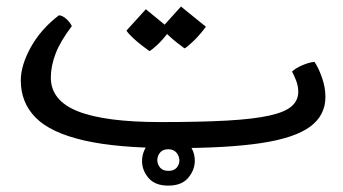

<svg xmlns="http://www.w3.org/2000/svg" viewBox="-20 -443 1054 590"><path d="M512.7 12.2Q340.8 12.2 238 -11.5Q135.3 -35.2 89.6 -81.5Q43.9 -127.9 43.9 -195.8Q43.9 -242.2 74.7 -297.9Q105.5 -353.5 161.1 -396Q171.9 -395.5 183.8 -384.8Q195.8 -374 200.7 -362.8Q165.5 -316.4 150.9 -278.3Q136.2 -240.2 136.2 -204.6Q136.2 -133.8 219.7 -100.8Q303.2 -67.9 473.1 -67.9Q596.2 -67.9 678 -72.5Q759.8 -77.1 807.9 -87.9Q856 -98.6 876.2 -116.5Q896.5 -134.3 896.5 -161.1Q896.5 -178.7 889.9 -195.6Q883.3 -212.4 877.4 -223.1Q888.7 -233.9 909.4 -242.7Q930.2 -251.5 946.3 -252.9Q958 -236.3 969 -205.8Q980 -175.3 980 -145.5Q980 -88.4 932.9 -53.7Q885.7 -19 783 -3.4Q680.2 12.2 512.7 12.2ZM546.9 -294.4Q521 -313 500.5 -331.8Q480 -350.6 477.1 -357.4L536.1 -422.9L612.8 -360.8Q592.3 -333.5 572.3 -314.7Q552.2 -295.9 546.9 -294.4ZM439 -286.1Q412.6 -304.7 392.3 -323.2Q372.1 -341.8 368.7 -349.1L428.2 -414.6L504.4 -352.1Q479.5 -319.8 461.9 -303.7Q444.3 -287.6 439 -286.1ZM497.1 127.4Q456.5 127.4 436.5 104Q416.5 80.6 416.5 51.8Q416.5 22 437.5 -3.2Q458.5 -28.3 497.1 -28.3Q537.1 -28.3 557.9 -3.7Q578.6 21 578.6 50.8Q578.6 79.6 558.3 103.5Q538.1 127.4 497.1 127.4ZM497.6 82Q514.6 82 522.9 72.3Q531.2 62.5 531.2 50.3Q531.2 37.1 522.5 26.4Q513.7 15.6 497.1 15.6Q480 15.6 471.7 26.1Q463.4 36.6 463.4 49.3Q463.4 61.5 471.7 71.8Q480 82 497.6 82Z"/></svg>

Font: Harmattan SemiBold
Style: Regular
Weight: 600
Designer: George W. Nuss III and SIL International
Foundry: SIL International
Version: Version 4.000